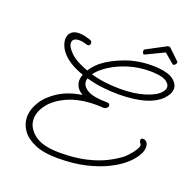

<svg xmlns="http://www.w3.org/2000/svg" viewBox="-143 -860 1108 1112"><g transform="rotate(20 411.5 -304.5)"><path d="M325 110Q241 110 186.5 87Q132 64 105.5 26.5Q79 -11 79 -54Q79 -102 109 -150Q139 -198 197 -234.5Q255 -271 338 -284Q313 -298 302 -317Q291 -336 291 -356Q291 -374 299 -394Q260 -407 227.5 -425.5Q195 -444 172 -468Q153 -488 143 -511Q133 -534 133 -554Q133 -579 149 -596Q165 -613 200 -613Q226 -613 268 -599Q276 -597 279 -591.5Q282 -586 282 -581Q282 -574 276.5 -568.5Q271 -563 261 -566Q233 -575 213 -575Q171 -575 171 -544Q171 -520 206 -486Q241 -452 315 -426Q325 -443 339 -458Q353 -473 367 -485Q418 -525 494.5 -553.5Q571 -582 661 -582Q671 -582 681 -581.5Q691 -581 701 -580Q764 -574 793.5 -550.5Q823 -527 823 -498Q823 -465 790 -431.5Q757 -398 697 -379Q664 -369 621.5 -363.5Q579 -358 532 -358Q483 -358 431.5 -364Q380 -370 332 -384Q329 -374 329 -365Q329 -334 366 -313Q403 -292 485 -292Q504 -292 504 -277Q504 -270 497.5 -263.5Q491 -257 480 -255Q468 -256 456.5 -256.5Q445 -257 434 -257Q333 -257 262.5 -226.5Q192 -196 155.5 -150Q119 -104 119 -57Q119 -4 169.5 36Q220 76 326 76Q420 76 490 59.5Q560 43 610 17Q660 -9 692 -35Q697 -40 712 -56Q727 -72 740 -91.5Q753 -111 753 -124Q753 -130 750 -133Q741 -142 741 -151Q741 -165 757 -165Q767 -165 777 -155Q787 -145 787 -124Q787 -103 775.5 -81Q764 -59 747.5 -40.5Q731 -22 717 -10Q681 21 626.5 48Q572 75 497.5 92.5Q423 110 325 110ZM351 -414Q393 -402 439 -396.5Q485 -391 529 -391Q617 -391 680 -411Q734 -428 758.5 -450Q783 -472 783 -492Q783 -512 760.5 -527Q738 -542 697 -545Q687 -546 678 -546.5Q669 -547 659 -547Q589 -547 526.5 -527.5Q464 -508 417.5 -477.5Q371 -447 348 -415ZM591 -625Q587 -625 584 -631.5Q581 -638 581 -642Q581 -652 587 -655L702 -716Q707 -719 712 -719Q718 -719 721 -716L786 -654Q789 -651 789 -647Q789 -640 781 -632Q773 -624 765 -631L707 -680L601 -629Q594 -625 591 -625Z"/></g></svg>

Font: Meow Script
Style: Regular
Weight: 400
Designer: Robert E. Leuschke
Foundry: Robert E. Leuschke
Version: Version 1.010; ttfautohint (v1.8.3)